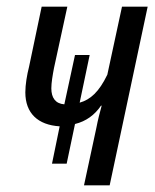

<svg xmlns="http://www.w3.org/2000/svg" viewBox="-20 -556 464 576"><path d="M269 -172 232 0H309L423 -536H346L302 -332C277 -280 251 -257 219 -248L249 -391H205L173 -243C146 -245 134 -263 134 -291C134 -308 138 -331 142 -352L182 -536H105L67 -355C61 -332 56 -302 56 -279C56 -216 94 -181 159 -177L136 -65H180L205 -184C238 -192 264 -211 283 -239H285C279 -217 274 -198 269 -172Z"/></svg>

Font: Noto Sans ExtraCondensed
Style: Italic
Weight: 400
Width: 2
Italic angle: -12°
Designer: Monotype Design Team
Foundry: Monotype Imaging Inc.
Version: Version 2.013